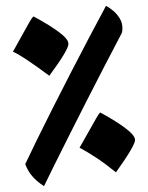

<svg xmlns="http://www.w3.org/2000/svg" viewBox="-20 -684 504 654"><path d="M130 -50Q82 -80 66 -125Q81 -157 105 -206Q129 -255 158.5 -313.5Q188 -372 220 -434Q252 -496 283 -555Q314 -614 341 -664Q353 -658 366 -647Q379 -636 388 -621Q397 -606 397 -588Q397 -581 396 -576Q395 -571 392 -566Q365 -515 334.5 -456Q304 -397 273.5 -337Q243 -277 215 -221.5Q187 -166 165 -121.5Q143 -77 130 -50ZM375 -97Q338 -127 307.5 -147Q277 -167 251 -181Q254 -186 263.5 -203Q273 -220 285 -241Q297 -262 306.5 -279Q316 -296 321 -301Q344 -289 372 -271.5Q400 -254 420 -237Q440 -220 440 -207Q440 -188 375 -97ZM148 -426Q102 -460 72 -480Q42 -500 24 -508Q27 -513 36.5 -530Q46 -547 57.5 -568Q69 -589 79 -606.5Q89 -624 94 -628Q119 -615 146.5 -598Q174 -581 193.5 -564.5Q213 -548 213 -534Q213 -514 148 -426Z"/></svg>

Font: Noto Sans NKo Unjoined SemiBold
Style: Regular
Weight: 600
Designer: Monotype Design Team
Foundry: Monotype Imaging Inc.
Version: Version 2.004